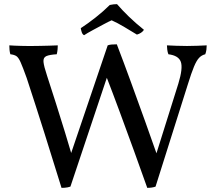

<svg xmlns="http://www.w3.org/2000/svg" viewBox="-20 -898 1043 927"><path d="M25 -679Q37 -678 51.5 -677.5Q66 -677 81.5 -676.5Q97 -676 111.5 -676Q126 -676 138 -676Q154 -676 175 -676.5Q196 -677 218 -677.5Q240 -678 259 -679Q259 -671 258 -659.5Q257 -648 254 -636Q219 -634 203.5 -627Q188 -620 190 -599Q192 -578 207 -533Q227 -472 249.5 -401Q272 -330 294 -258.5Q316 -187 334 -125H312L500 -679Q508 -682 518 -683Q528 -684 544 -684Q577 -598 612 -502Q647 -406 681.5 -310Q716 -214 746 -128H726L841 -494Q864 -569 853 -599.5Q842 -630 793 -636Q789 -646 787.5 -658.5Q786 -671 786 -679Q807 -678 831.5 -677Q856 -676 883 -676Q906 -676 932 -677Q958 -678 978 -679Q978 -669 976.5 -657.5Q975 -646 971 -636Q954 -632 941.5 -619Q929 -606 916.5 -576Q904 -546 887 -491L731 3Q723 6 712.5 7.5Q702 9 691 9Q661 -76 627 -169.5Q593 -263 558.5 -356.5Q524 -450 491 -535H500L320 3Q314 5 307 6.5Q300 8 292 8.5Q284 9 277 9Q236 -124 194 -257Q152 -390 109 -521Q90 -574 79.5 -597.5Q69 -621 58.5 -627.5Q48 -634 30 -636Q27 -646 26 -657Q25 -668 25 -679ZM386 -728Q378 -732 374.5 -743Q371 -754 370 -762Q404 -784 442 -814Q480 -844 510 -874Q518 -876 528 -877Q538 -878 545 -878Q569 -850 602 -818Q635 -786 675 -754Q670 -746 661 -740Q652 -734 641 -731Q613 -748 580.5 -767.5Q548 -787 519 -800Q505 -794 479 -780Q453 -766 427 -752Q401 -738 386 -728Z"/></svg>

Font: Vollkorn
Style: Regular
Weight: 400
Designer: Friedrich Althausen
Foundry: Friedrich Althausen
Version: Version 4.104